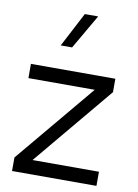

<svg xmlns="http://www.w3.org/2000/svg" viewBox="-87 -835 640 892"><g transform="rotate(10 233.0 -388.5)"><path d="M239.8 -776.7 154.8 -613.9H208.4L302.8 -776.7ZM33.4 -438.2H346.2L33.4 -63.8V0H431.6V-66.7H118.4L431.6 -442.1V-505.4H33.4Z"/></g></svg>

Font: Estedad VF
Style: Regular
Weight: 100
Designer: Amin Abedi
Version: Version 7.3